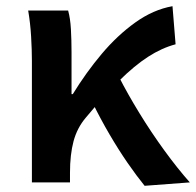

<svg xmlns="http://www.w3.org/2000/svg" viewBox="-20 -589 633 620"><path d="M83 0V-393Q83 -427 80.5 -470.5Q78 -514 71 -555H200Q207 -530 209 -494.5Q211 -459 211 -421V-285H215Q258 -355 308.5 -415Q359 -475 417 -516.5Q475 -558 537 -569L547 -446Q502 -434 458 -405.5Q414 -377 365.5 -329Q317 -281 257 -209Q229 -176 217.5 -133Q206 -90 206 -31V0ZM447 11Q421 -21 392 -63Q363 -105 334 -154.5Q305 -204 279 -257L364 -341Q392 -286 430 -224Q468 -162 510.5 -103.5Q553 -45 593 0Z"/></svg>

Font: Noto Sans KR SemiBold
Style: Regular
Weight: 600
Designer: Ryoko NISHIZUKA  (kana, bopomofo & ideographs); Paul D. Hunt (Latin, Greek & Cyrillic); Sandoll Communications , Soo-you
Foundry: Adobe
Version: Version 2.004-H2;hotconv 1.0.118;makeotfexe 2.5.65603